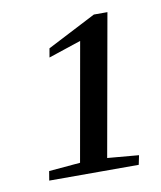

<svg xmlns="http://www.w3.org/2000/svg" viewBox="-55 -703 410 488"><g transform="rotate(-10 149.5 -459.0)"><path d="M189 -292 270 -285 265 -261H34L38 -285L119 -292L173 -597L89 -569L93 -592L219 -657H254Z"/></g></svg>

Font: Libra Serif Modern
Style: Italic
Weight: 400
Italic angle: -12°
Designer: Stefan Peev, Context Ltd
Foundry: Stefan Peev, Context Ltd
Version: Version 1.000